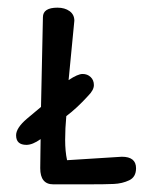

<svg xmlns="http://www.w3.org/2000/svg" viewBox="-20 -480 410 501"><path d="M130 -460Q149 -460 161.5 -451Q174 -442 174 -426L159 -271Q183 -287 195.5 -287Q208 -287 216.5 -279Q225 -271 225 -258Q225 -245 210 -230Q181 -198 153 -177Q150 -145 150 -115Q150 -85 155 -62L298 -71Q335 -71 335 -41Q335 -18 317 -9.5Q299 -1 277 0Q255 1 212 1Q169 1 119 1Q85 1 85 -41Q85 -53 85.5 -81Q86 -109 86 -117Q65 -102 49 -102Q22 -102 22 -127Q22 -146 50 -170L87 -201L92 -435Q92 -460 130 -460Z"/></svg>

Font: Patrick Hand SC
Style: Regular
Weight: 400
Designer: Patrick Wagesreiter
Foundry: Patrick Wagesreiter
Version: Version 1.003;PS 001.003;hotconv 1.0.70;makeotf.lib2.5.58329